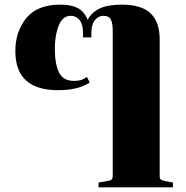

<svg xmlns="http://www.w3.org/2000/svg" viewBox="-20 -578 800 826"><path d="M425 -510Q403 -510 388 -491Q373 -472 373 -438V-417H337V-438Q337 -473 322.5 -491.5Q308 -510 284 -510Q250 -510 233 -469Q216 -428 216 -368Q216 -302 234 -266Q252 -230 298 -230Q315 -230 327.5 -233.5Q340 -237 354 -247L366 -223Q317 -190 230 -190Q46 -190 46 -358Q46 -442 93 -500Q140 -558 240 -558Q287 -558 315 -543Q343 -528 357 -493Q375 -526 410 -542Q445 -558 504 -558Q589 -558 628 -520.5Q667 -483 667 -408V179Q667 190 671.5 194Q676 198 691 201L724 207V228H404V207L441 201Q455 199 460 194.5Q465 190 465 178V-446Q465 -479 456.5 -494.5Q448 -510 425 -510Z"/></svg>

Font: Chonburi
Style: Regular
Weight: 400
Designer: Thanarat Vachiruckul and Stawix Ruecha
Foundry: Cadson Demak & Katatrad
Version: Version 1.000